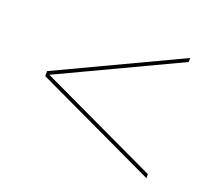

<svg xmlns="http://www.w3.org/2000/svg" viewBox="-83 -712 726 650"><g transform="rotate(20 280.0 -387.5)"><path d="M60 -378.5V-396.5L500 -604V-589.5L71.5 -387.5L500 -185.5V-171Z"/></g></svg>

Font: Bodoni* 16
Style: Regular
Weight: 400
Version: Version 2.2